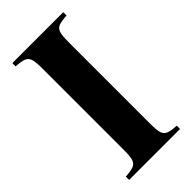

<svg xmlns="http://www.w3.org/2000/svg" viewBox="-224 -766 823 823"><g transform="rotate(-45 188.0 -354.0)"><path d="M342.8 -688Q309.1 -686 293.9 -679.9Q278.8 -673.8 273.4 -657Q268.1 -640.1 268.1 -602.1V-106Q268.1 -67.9 273.4 -51Q278.8 -34.2 293.9 -28.1Q309.1 -22 342.8 -20V0H34.2V-20Q66.9 -22 82.5 -28.1Q98.1 -34.2 103.5 -51Q108.9 -67.9 108.9 -106V-602.1Q108.9 -640.1 103.5 -657Q98.1 -673.8 82.5 -679.9Q66.9 -686 34.2 -688V-708H342.8Z"/></g></svg>

Font: Neothic
Style: Regular
Weight: 400
Designer: Vasily Draigo aka Daymarius
Foundry: Vasily Draigo aka Daymarius
Version: Version 1.00 May 8, 2019, initial release